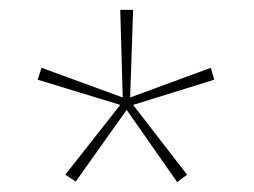

<svg xmlns="http://www.w3.org/2000/svg" viewBox="-20 -779 513 388"><path d="M249 -759 243 -582 406 -642 413 -618 249 -567 358 -426 338 -411 236 -557 133 -412 112 -426 223 -567 56 -618 64 -642 228 -582 223 -759Z"/></svg>

Font: Noto Sans Lao Looped UI SmCd Thin
Style: Regular
Weight: 100
Width: 4
Designer: Mark Frömberg, Ben Mitchell
Foundry: The Fontpad Ltd
Version: Version 1.001